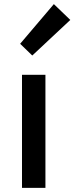

<svg xmlns="http://www.w3.org/2000/svg" viewBox="-20 -914 362 934"><path d="M137 -644 322 -817 242 -894 78 -701ZM87 0H201V-550H87Z"/></svg>

Font: Spoqa Han Sans Neo Medium
Style: Regular
Weight: 500
Designer: [Spoqa Han Sans Neo] Dong-huui Kim  Younghwa Kang  Yujin Lee  [Noto Sans] Ryoko NISHIZUKA  (kana & ideographs); Paul D. 
Foundry: Spoqa (http://www.spoqa-han-sans.com)
Version: Version 1.000